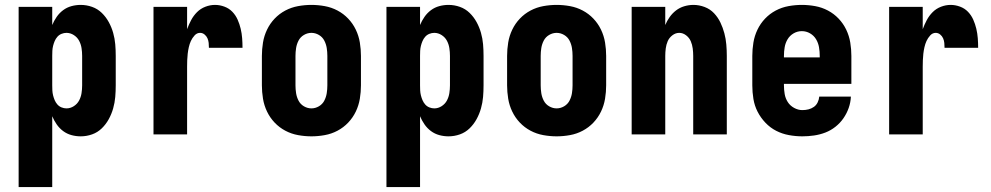

<svg xmlns="http://www.w3.org/2000/svg" viewBox="-20 -548 4040 783"><path d="M56 215V-520H193V-446Q200 -463 211 -479Q222 -495 237.5 -506.5Q253 -518 271.5 -523Q290 -528 309 -528Q333 -528 355.5 -520Q378 -512 395 -495.5Q412 -479 423.5 -458Q435 -437 441.5 -414Q448 -391 450 -367.5Q452 -344 452 -320V-200Q452 -176 450 -152.5Q448 -129 441.5 -106Q435 -83 423.5 -62Q412 -41 395 -24.5Q378 -8 355.5 0Q333 8 309 8Q290 8 271.5 3Q253 -2 237.5 -13.5Q222 -25 211 -41Q200 -57 193 -74V215ZM251 -106Q267 -106 281 -115Q295 -124 302.5 -138Q310 -152 312.5 -168Q315 -184 315 -200V-320Q315 -336 312.5 -352Q310 -368 302.5 -382Q295 -396 281 -405Q267 -414 251 -414Q241 -414 231 -410Q221 -406 214 -398Q207 -390 203 -380.5Q199 -371 196.5 -361Q194 -351 193.5 -340.5Q193 -330 193 -320V-200Q193 -190 193.5 -179.5Q194 -169 196.5 -159Q199 -149 203 -139.5Q207 -130 214 -122Q221 -114 231 -110Q241 -106 251 -106Z M606 0V-520H743V-429Q750 -448 759.5 -466Q769 -484 783.5 -498.5Q798 -513 817.5 -520.5Q837 -528 857 -528Q876 -528 895 -521Q914 -514 927.5 -500Q941 -486 949 -468Q957 -450 961.5 -431Q966 -412 967.5 -392.5Q969 -373 969 -353H832Q832 -363 831 -373Q830 -383 826 -392Q822 -401 814 -407.5Q806 -414 796 -414Q783 -414 773.5 -403.5Q764 -393 758.5 -381Q753 -369 750 -355.5Q747 -342 745.5 -329Q744 -316 743.5 -302.5Q743 -289 743 -276V0Z M1250 8Q1223 8 1195.5 3Q1168 -2 1143.5 -15Q1119 -28 1100 -48Q1081 -68 1069 -93Q1057 -118 1052.5 -145.5Q1048 -173 1048 -200V-320Q1048 -347 1052.5 -374.5Q1057 -402 1069 -427Q1081 -452 1100 -472Q1119 -492 1143.5 -505Q1168 -518 1195.5 -523Q1223 -528 1250 -528Q1277 -528 1304.5 -523Q1332 -518 1356.5 -505Q1381 -492 1400 -472Q1419 -452 1431 -427Q1443 -402 1447.5 -374.5Q1452 -347 1452 -320V-200Q1452 -173 1447.5 -145.5Q1443 -118 1431 -93Q1419 -68 1400 -48Q1381 -28 1356.5 -15Q1332 -2 1304.5 3Q1277 8 1250 8ZM1250 -106Q1266 -106 1280.5 -114.5Q1295 -123 1302.5 -137.5Q1310 -152 1312.5 -168Q1315 -184 1315 -200V-320Q1315 -336 1312.5 -352Q1310 -368 1302.5 -382.5Q1295 -397 1280.5 -405.5Q1266 -414 1250 -414Q1234 -414 1219.5 -405.5Q1205 -397 1197.5 -382.5Q1190 -368 1187.5 -352Q1185 -336 1185 -320V-200Q1185 -184 1187.5 -168Q1190 -152 1197.5 -137.5Q1205 -123 1219.5 -114.5Q1234 -106 1250 -106Z M1556 215V-520H1693V-446Q1700 -463 1711 -479Q1722 -495 1737.5 -506.5Q1753 -518 1771.5 -523Q1790 -528 1809 -528Q1833 -528 1855.5 -520Q1878 -512 1895 -495.5Q1912 -479 1923.5 -458Q1935 -437 1941.5 -414Q1948 -391 1950 -367.5Q1952 -344 1952 -320V-200Q1952 -176 1950 -152.5Q1948 -129 1941.5 -106Q1935 -83 1923.5 -62Q1912 -41 1895 -24.5Q1878 -8 1855.5 0Q1833 8 1809 8Q1790 8 1771.5 3Q1753 -2 1737.5 -13.5Q1722 -25 1711 -41Q1700 -57 1693 -74V215ZM1751 -106Q1767 -106 1781 -115Q1795 -124 1802.5 -138Q1810 -152 1812.5 -168Q1815 -184 1815 -200V-320Q1815 -336 1812.5 -352Q1810 -368 1802.5 -382Q1795 -396 1781 -405Q1767 -414 1751 -414Q1741 -414 1731 -410Q1721 -406 1714 -398Q1707 -390 1703 -380.5Q1699 -371 1696.5 -361Q1694 -351 1693.5 -340.5Q1693 -330 1693 -320V-200Q1693 -190 1693.5 -179.5Q1694 -169 1696.5 -159Q1699 -149 1703 -139.5Q1707 -130 1714 -122Q1721 -114 1731 -110Q1741 -106 1751 -106Z M2250 8Q2223 8 2195.5 3Q2168 -2 2143.5 -15Q2119 -28 2100 -48Q2081 -68 2069 -93Q2057 -118 2052.5 -145.5Q2048 -173 2048 -200V-320Q2048 -347 2052.5 -374.5Q2057 -402 2069 -427Q2081 -452 2100 -472Q2119 -492 2143.5 -505Q2168 -518 2195.5 -523Q2223 -528 2250 -528Q2277 -528 2304.5 -523Q2332 -518 2356.5 -505Q2381 -492 2400 -472Q2419 -452 2431 -427Q2443 -402 2447.5 -374.5Q2452 -347 2452 -320V-200Q2452 -173 2447.5 -145.5Q2443 -118 2431 -93Q2419 -68 2400 -48Q2381 -28 2356.5 -15Q2332 -2 2304.5 3Q2277 8 2250 8ZM2250 -106Q2266 -106 2280.5 -114.5Q2295 -123 2302.5 -137.5Q2310 -152 2312.5 -168Q2315 -184 2315 -200V-320Q2315 -336 2312.5 -352Q2310 -368 2302.5 -382.5Q2295 -397 2280.5 -405.5Q2266 -414 2250 -414Q2234 -414 2219.5 -405.5Q2205 -397 2197.5 -382.5Q2190 -368 2187.5 -352Q2185 -336 2185 -320V-200Q2185 -184 2187.5 -168Q2190 -152 2197.5 -137.5Q2205 -123 2219.5 -114.5Q2234 -106 2250 -106Z M2556 0V-520H2693V-446Q2700 -463 2711 -478.5Q2722 -494 2737 -505.5Q2752 -517 2770.5 -522.5Q2789 -528 2808 -528Q2831 -528 2853.5 -519.5Q2876 -511 2892 -494Q2908 -477 2918 -456Q2928 -435 2934 -412.5Q2940 -390 2942 -366.5Q2944 -343 2944 -320V0H2807V-320Q2807 -335 2805 -350.5Q2803 -366 2797 -380Q2791 -394 2778 -404Q2765 -414 2750 -414Q2735 -414 2722 -404Q2709 -394 2703 -380Q2697 -366 2695 -350.5Q2693 -335 2693 -320V0Z M3252 8Q3225 8 3197.5 3Q3170 -2 3145.5 -14.5Q3121 -27 3101.5 -47.5Q3082 -68 3069.5 -92.5Q3057 -117 3052.5 -144.5Q3048 -172 3048 -200V-320Q3048 -347 3052.5 -374.5Q3057 -402 3069 -427Q3081 -452 3100 -472Q3119 -492 3143.5 -505Q3168 -518 3195.5 -523Q3223 -528 3250 -528Q3277 -528 3304.5 -523Q3332 -518 3356.5 -505Q3381 -492 3400 -472Q3419 -452 3431 -427Q3443 -402 3447.5 -374.5Q3452 -347 3452 -320V-206H3177V-200Q3177 -182 3180 -164.5Q3183 -147 3192.5 -132Q3202 -117 3218.5 -108Q3235 -99 3252 -99Q3265 -99 3277 -102Q3289 -105 3299 -112Q3309 -119 3314.5 -130.5Q3320 -142 3321 -154H3450Q3449 -130 3441 -107.5Q3433 -85 3419.5 -65.5Q3406 -46 3387 -31Q3368 -16 3346 -7.5Q3324 1 3300 4.5Q3276 8 3252 8ZM3323 -314V-320Q3323 -338 3320 -355.5Q3317 -373 3308 -388Q3299 -403 3283.5 -412Q3268 -421 3250 -421Q3232 -421 3216.5 -412Q3201 -403 3192 -388Q3183 -373 3180 -355.5Q3177 -338 3177 -320V-314Z M3606 0V-520H3743V-429Q3750 -448 3759.5 -466Q3769 -484 3783.5 -498.5Q3798 -513 3817.5 -520.5Q3837 -528 3857 -528Q3876 -528 3895 -521Q3914 -514 3927.5 -500Q3941 -486 3949 -468Q3957 -450 3961.5 -431Q3966 -412 3967.5 -392.5Q3969 -373 3969 -353H3832Q3832 -363 3831 -373Q3830 -383 3826 -392Q3822 -401 3814 -407.5Q3806 -414 3796 -414Q3783 -414 3773.5 -403.5Q3764 -393 3758.5 -381Q3753 -369 3750 -355.5Q3747 -342 3745.5 -329Q3744 -316 3743.5 -302.5Q3743 -289 3743 -276V0Z"/></svg>

Font: Iosevka SS04 Heavy
Style: Regular
Weight: 900
Monospace: yes
Designer: Belleve Invis
Foundry: Belleve Invis
Version: Version 19.0.0; ttfautohint (v1.8.4)